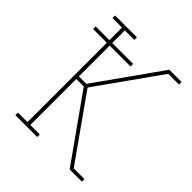

<svg xmlns="http://www.w3.org/2000/svg" viewBox="-200 -868 1001 1001"><g transform="rotate(45 300.0 -367.5)"><path d="M485 -716 494 -729V-735H564V-716ZM74 0V-19H144V-604H43V-623H144V-716H74V-735H235V-716H165V-623H319V-604H165V-377H220L474 -735H494V-729L485 -716L238 -368L485 -19H564V0H494V-6V0H474L220 -358H165V-19H235V0Z"/></g></svg>

Font: Iosevka Slab Thin Extended
Style: Regular
Weight: 100
Width: 7
Monospace: yes
Designer: Belleve Invis
Foundry: Belleve Invis
Version: Version 11.1.1; ttfautohint (v1.8.3)